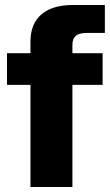

<svg xmlns="http://www.w3.org/2000/svg" viewBox="-20 -749 440 769"><path d="M102 0V-409H8V-536H102V-582Q102 -654 146 -691.5Q190 -729 272 -729H400V-617H326Q297 -617 283.5 -605.5Q270 -594 270 -569V-536H391V-409H270V0Z"/></svg>

Font: Mona Sans Expanded
Style: Bold
Weight: 700
Width: 7
Designer: Deni Anggara
Foundry: GitHub
Version: Version 2.000